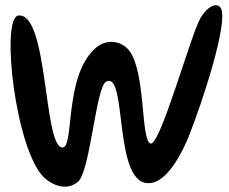

<svg xmlns="http://www.w3.org/2000/svg" viewBox="-20 -697 864 725"><path d="M548 -155C511 -169 531 -423 468 -506C439 -543 381 -554 337 -512C220 -402 262 -136 215 -140C143 -146 163 -658 47 -638C-17 -618 39 -129 147 -26C175 0 233 29 278 -14C322 -67 343 -367 380 -388C464 -436 403 15 550 -6C618 -15 673 -134 692 -180C747 -318 843 -615 814 -666C798 -693 759 -668 737 -629C700 -565 584 -142 548 -155Z"/></svg>

Font: Carybe
Style: Regular
Weight: 400
Designer: Genilson Lima Santos
Foundry: Genilson Lima Santos
Version: Version 1.010;PS 001.010;hotconv 1.0.70;makeotf.lib2.5.58329